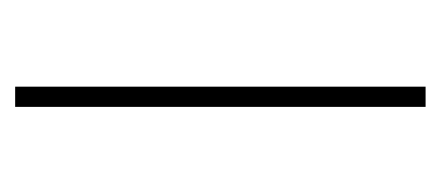

<svg xmlns="http://www.w3.org/2000/svg" viewBox="-180 -388 568 247"><g transform="rotate(-90 103.5 -264.0)"><path d="M116 0H90V-528H116Z"/></g></svg>

Font: Noto Sans Gujarati Thin
Style: Regular
Weight: 100
Designer: Jelle Bosma - Monotype Design Team, Universal Thirst
Foundry: Monotype Imaging Inc.
Version: Version 2.106; ttfautohint (v1.8.4.7-5d5b)